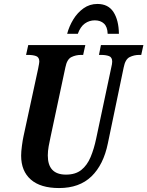

<svg xmlns="http://www.w3.org/2000/svg" viewBox="-20 -942 746 972"><path d="M279 10Q185 10 136 -33Q87 -76 87 -154Q87 -174 91 -204Q95 -234 99 -252L173 -594Q176 -610 177.5 -618Q179 -626 179 -630Q179 -652 163 -658Q147 -664 122 -664H112L123 -714H412L401 -664H390Q364 -664 341.5 -653Q319 -642 311 -601L236 -249Q231 -227 226.5 -202Q222 -177 222 -155Q222 -58 314 -58Q362 -58 391.5 -81.5Q421 -105 438.5 -146.5Q456 -188 467 -241L543 -599Q548 -619 548 -630Q548 -652 532 -658Q516 -664 491 -664H481L491 -714H706L695 -664H684Q659 -664 636.5 -653Q614 -642 606 -600L526 -216Q504 -108 443 -49Q382 10 279 10ZM320 -771Q330 -809 351 -843.5Q372 -878 403 -900Q434 -922 473 -922Q528 -922 554.5 -881Q581 -840 582 -771H525Q524 -806 506.5 -822.5Q489 -839 460 -839Q432 -839 409.5 -823Q387 -807 374 -771Z"/></svg>

Font: Noto Serif ExtraCondensed
Style: Bold Italic
Weight: 700
Width: 2
Italic angle: -12°
Designer: Monotype Design Team
Foundry: Monotype Imaging Inc.
Version: Version 2.013; ttfautohint (v1.8.4.7-5d5b)